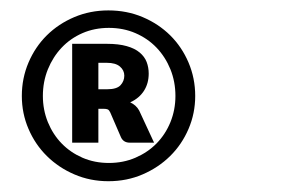

<svg xmlns="http://www.w3.org/2000/svg" viewBox="-20 -719 547 365"><path d="M21.5 -536.6Q21.5 -570.3 34.2 -600.1Q46.9 -629.9 69.1 -651.9Q91.3 -673.8 121.3 -686.5Q151.4 -699.2 186 -699.2Q221.2 -699.2 251.2 -686.5Q281.2 -673.8 303.5 -651.9Q325.7 -629.9 338.4 -600.1Q351.1 -570.3 351.1 -536.6Q351.1 -503.4 338.4 -473.9Q325.7 -444.3 303.5 -422.4Q281.2 -400.4 251.2 -387.5Q221.2 -374.5 186 -374.5Q151.4 -374.5 121.3 -387.5Q91.3 -400.4 69.1 -422.4Q46.9 -444.3 34.2 -473.9Q21.5 -503.4 21.5 -536.6ZM61.5 -536.6Q61.5 -510.3 71 -486.8Q80.6 -463.4 97.2 -446.3Q113.8 -429.2 136.7 -419.2Q159.7 -409.2 187 -409.2Q214.4 -409.2 237.5 -419.2Q260.7 -429.2 277.6 -446.3Q294.4 -463.4 304 -486.8Q313.5 -510.3 313.5 -536.6Q313.5 -563.5 304 -587.2Q294.4 -610.8 277.6 -628.4Q260.7 -646 237.5 -656Q214.4 -666 187 -666Q159.7 -666 136.7 -656Q113.8 -646 97.2 -628.4Q80.6 -610.8 71 -587.2Q61.5 -563.5 61.5 -536.6ZM167 -512.2V-447.8H117.2V-635.7H183.1Q205.6 -635.7 220.9 -631.3Q236.3 -627 245.6 -619.1Q254.9 -611.3 258.8 -601.1Q262.7 -590.8 262.7 -579.1Q262.7 -560.5 253.7 -546.4Q244.6 -532.2 227.5 -524.4Q232.9 -522 237.3 -518.1Q241.7 -514.2 244.6 -508.8L272.9 -447.8H226.6Q214.8 -447.8 210 -458L189.5 -505.4Q187.5 -509.8 184.8 -511Q182.1 -512.2 176.8 -512.2ZM167 -549.3H183.6Q202.1 -549.3 209.2 -557.1Q216.3 -564.9 216.3 -575.2Q216.3 -585.4 208 -592.5Q199.7 -599.6 183.1 -599.6H167Z"/></svg>

Font: Carlito
Style: Bold
Weight: 700
Designer: Lukasz Dziedzic
Foundry: tyPoland Lukasz Dziedzic
Version: Version 1.104